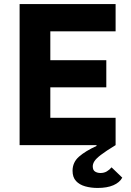

<svg xmlns="http://www.w3.org/2000/svg" viewBox="-20 -718 647 950"><path d="M77 0V-698H552V-563H229V-420H506V-286H229V-135H552V0Q503 30 479 48.5Q455 67 447 80Q439 93 439 105Q439 124 450.5 131Q462 138 477 138Q495 138 508.5 130Q522 122 532 110L585 161Q572 185 541 198.5Q510 212 463 212Q430 212 401.5 204Q373 196 356 177.5Q339 159 339 127Q339 85 371 57Q403 29 458 4L457 0Z"/></svg>

Font: IBM Plex Sans
Style: Bold
Weight: 700
Designer: Mike Abbink, Paul van der Laan, Pieter van Rosmalen
Foundry: Bold Monday
Version: Version 3.201